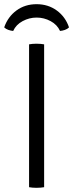

<svg xmlns="http://www.w3.org/2000/svg" viewBox="-35 -895 350 918"><path d="M104 -683Q111 -684.5 120.2 -685.2Q129.5 -686 139 -686Q149.5 -686 159 -685.2Q168.5 -684.5 176 -683V0Q168.5 1.5 159 2.2Q149.5 3 139 3Q129.5 3 120.2 2.2Q111 1.5 104 0ZM295 -764Q287 -756 275.2 -752Q263.5 -748 252 -747Q238.5 -777 207 -794Q175.5 -811 140 -811Q105 -811 73.2 -794Q41.5 -777 28 -747Q17 -748 5.2 -752Q-6.5 -756 -15 -764Q2.5 -814.5 43.5 -844.8Q84.5 -875 140 -875Q195 -875 236.5 -844.8Q278 -814.5 295 -764Z"/></svg>

Font: Signika Negative Light
Style: Regular
Weight: 300
Designer: Anna Giedry
Foundry: Anna Giedry
Version: Version 2.001